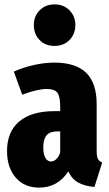

<svg xmlns="http://www.w3.org/2000/svg" viewBox="-20 -836 498 874"><path d="M445 -96 410 15Q365 11 336 -5Q307 -21 291 -56Q243 18 158 18Q91 18 51.5 -27.5Q12 -73 12 -149Q12 -236 67.5 -283Q123 -330 228 -330H254V-351Q254 -397 241 -414Q228 -431 193 -431Q151 -431 81 -405L43 -510Q85 -529 134 -540Q183 -551 227 -551Q325 -551 372.5 -504.5Q420 -458 420 -361V-150Q420 -125 425 -114Q430 -103 445 -96ZM254 -141V-238H242Q208 -238 192.5 -220.5Q177 -203 177 -165Q177 -134 186.5 -117.5Q196 -101 212 -101Q225 -101 236 -111.5Q247 -122 254 -141ZM323 -722Q323 -681 296.5 -654Q270 -627 228 -627Q186 -627 160 -654Q134 -681 134 -722Q134 -762 160.5 -789Q187 -816 228 -816Q270 -816 296.5 -789Q323 -762 323 -722Z"/></svg>

Font: Fira Sans Extra Condensed ExtraBold
Style: Regular
Weight: 800
Width: 1
Designer: Carrois Corporate & Edenspiekermann AG
Foundry: Carrois Corporate GbR & Edenspiekermann AG
Version: Version 4.203